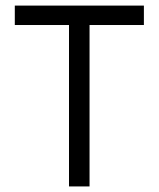

<svg xmlns="http://www.w3.org/2000/svg" viewBox="-20 -670 570 690"><path d="M497.1 -649.9V-580.1H301.8V0H228V-580.1H33.2V-649.9Z"/></svg>

Font: Overused Grotesk
Style: Regular
Weight: 400
Version: Version 0.002